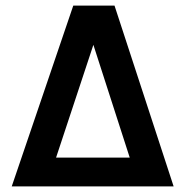

<svg xmlns="http://www.w3.org/2000/svg" viewBox="-20 -669 665 689"><path d="M22.1 0 243 -649H390.9L603.1 0H478.9L315.1 -508.1L147 0ZM87.9 0V-103.4H523.4V0Z"/></svg>

Font: Karla
Style: Regular
Weight: 400
Designer: Jonathan Pinhorn
Version: Version 2.004;gftools[0.9.33]